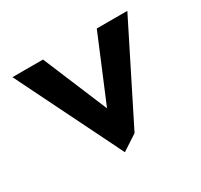

<svg xmlns="http://www.w3.org/2000/svg" viewBox="-110 -625 811 773"><g transform="rotate(-30 296.0 -238.0)"><path d="M168 -482H26L267 6L339 -41L560 -482H418L293 -183Z"/></g></svg>

Font: Bluebird
Style: Nrw
Weight: 400
Designer: Jasper
Foundry: Cannot Into Space Fonts
Version: Version 0.98